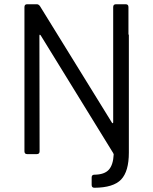

<svg xmlns="http://www.w3.org/2000/svg" viewBox="-20 -720 716 897"><path d="M580.1 -687V-562L581.1 -557.1H582V-6.8Q582 80.6 545.9 118.7Q509.8 156.7 420.9 157.2Q408.2 157.2 408.2 144V108.9Q408.2 96.2 420.9 96.2Q467.8 95.7 488.3 73Q508.8 50.3 511.2 1Q511.2 0.5 510.7 -0.2Q510.3 -1 509.8 -2.4Q509.3 -3.9 508.8 -4.9L169.9 -555.2Q168.5 -557.1 167 -557.6Q165.5 -558.1 164.8 -556.9Q164.1 -555.7 164.1 -553.2L165 -13.2Q165 0 151.9 0H106.9Q94.2 0 94.2 -13.2V-687Q94.2 -700.2 106.9 -700.2H151.9Q160.6 -700.2 167 -690.9L502.9 -147Q504.4 -145 505.9 -144.5Q507.3 -144 508.1 -145.3Q508.8 -146.5 508.8 -148.9V-687Q508.8 -700.2 522 -700.2H566.9Q580.1 -700.2 580.1 -687Z"/></svg>

Font: Barlow
Style: Regular
Weight: 400
Designer: Jeremy Tribby
Foundry: Jeremy Tribby
Version: Version 1.101